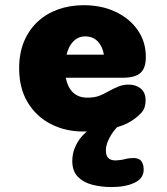

<svg xmlns="http://www.w3.org/2000/svg" viewBox="-20 -508 659 757"><path d="M307.5 10.5Q238 10.5 180.8 -18.8Q123.5 -48 89.5 -103.8Q55.5 -159.5 55.5 -239Q55.5 -298.5 74.8 -344.5Q94 -390.5 128.5 -422.5Q163 -454.5 209.2 -471Q255.5 -487.5 310 -487.5Q381 -487.5 436.2 -461.2Q491.5 -435 523.2 -389Q555 -343 555 -283.5Q555 -238.5 533.2 -220Q511.5 -201.5 464.5 -201.5H239.5Q244 -177 254.8 -159.5Q265.5 -142 282.8 -132.5Q300 -123 323 -123Q352.5 -123 370.8 -130Q389 -137 405 -146.5Q425.5 -158 445.2 -166.2Q465 -174.5 487 -174.5Q515.5 -174.5 534.8 -159Q554 -143.5 554 -112.5Q554 -82 538.5 -64.8Q523 -47.5 500.5 -32.5Q469 -11.5 418.2 -0.5Q367.5 10.5 307.5 10.5ZM242.5 -292.5H389.5Q385 -323 366.2 -343.8Q347.5 -364.5 315.5 -364.5Q297.5 -364.5 283 -355.8Q268.5 -347 258.2 -331Q248 -315 242.5 -292.5ZM419.5 229.5Q380 229.5 344.5 220.5Q309 211.5 287 189Q265 166.5 265 127Q265 99 275 74.8Q285 50.5 301 31.8Q317 13 335 1Q353 -11 369.5 -14.5H452Q442 -8.5 429.2 8Q416.5 24.5 407 45.2Q397.5 66 397.5 85Q397.5 105.5 407 115Q416.5 124.5 435.5 124.5Q442 124.5 453.8 123Q465.5 121.5 472 119.5Q482 117 490.8 116Q499.5 115 506.5 115Q528.5 115 537.5 127.8Q546.5 140.5 546.5 160.5Q546.5 195.5 510.5 212.5Q474.5 229.5 419.5 229.5Z"/></svg>

Font: Sono Monospace ExtraBold
Style: Regular
Weight: 800
Version: Version 2.112